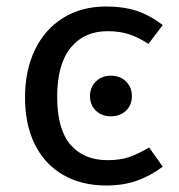

<svg xmlns="http://www.w3.org/2000/svg" viewBox="-20 -559 550 591"><path d="M481 -482 437 -424Q404 -445 376 -454Q348 -463 311 -463Q239 -463 197.5 -412Q156 -361 156 -261Q156 -161 197 -113.5Q238 -66 311 -66Q349 -66 376 -75Q403 -84 439 -105L481 -46Q442 -17 400.5 -2.5Q359 12 307 12Q231 12 174.5 -20.5Q118 -53 87.5 -114Q57 -175 57 -259Q57 -342 87.5 -405.5Q118 -469 174.5 -504Q231 -539 307 -539Q359 -539 399.5 -526Q440 -513 481 -482ZM386 -263Q386 -236 368 -218.5Q350 -201 321 -201Q293 -201 275 -218.5Q257 -236 257 -263Q257 -290 275 -308Q293 -326 321 -326Q350 -326 368 -308Q386 -290 386 -263Z"/></svg>

Font: FiraGO
Style: Regular
Weight: 400
Designer: bBox Type
Foundry: bBox Type GmbH
Version: Version 1.001;April 20, 2020;FontCreator 12.0.0.2555 64-bit